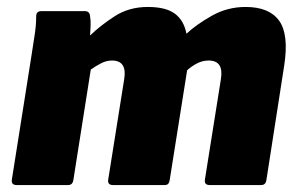

<svg xmlns="http://www.w3.org/2000/svg" viewBox="-20 -532 854 552"><path d="M28 0Q12 0 14 -15L70 -369Q75 -402 79.5 -430.5Q84 -459 84 -485Q84 -500 99 -500H224Q238 -500 239 -485Q241 -473 240.5 -459Q240 -445 239 -430Q269 -459 310 -485.5Q351 -512 405 -512Q457 -512 483 -492.5Q509 -473 516 -435Q545 -462 589.5 -487Q634 -512 686 -512Q754 -512 782.5 -472.5Q811 -433 797 -343L746 -15Q744 0 731 0H583Q567 0 569 -15L615 -304Q624 -358 580 -358Q562 -358 546 -349.5Q530 -341 518 -330L468 -15Q467 -8 464 -4Q461 0 453 0H305Q289 0 291 -15L337 -304Q346 -358 302 -358Q286 -358 270.5 -350Q255 -342 241 -332L191 -15Q189 0 176 0Z"/></svg>

Font: Sofia Sans ExtraBlack
Style: Italic
Weight: 1000
Italic angle: -9°
Designer: Botio Nikoltchev, Ani Petrova
Foundry: lettersoup
Version: Version 4.100; ttfautohint (v1.8.4.7-5d5b)